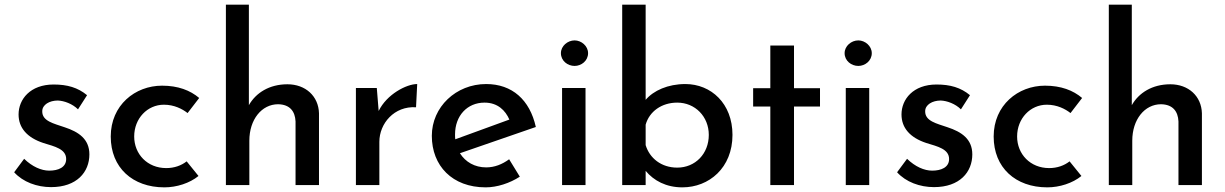

<svg xmlns="http://www.w3.org/2000/svg" viewBox="-20 -797 5277 827"><path d="M200 9C311 9 365 -56 365 -132C365 -198 319 -229 258 -249C212 -265 161 -275 162 -318C162 -346 193 -364 229 -364C256 -363 292 -350 316 -326L355 -387C315 -420 270 -433 211 -433C110 -433 60 -369 60 -304C60 -246 97 -204 167 -181C216 -166 265 -155 265 -112C265 -76 231 -62 192 -62C158 -62 119 -79 84 -113L41 -55C79 -13 139 9 200 9Z M835 -39 784 -102C761 -84 731 -73 696 -73C615 -73 558 -133 558 -209C558 -287 615 -346 686 -346C730 -346 765 -328 788 -310L838 -375C799 -408 747 -428 678 -428C562 -428 457 -344 457 -209C457 -75 551 10 688 10C741 10 797 -8 835 -39Z M953 0H1054V-191C1054 -282 1107 -348 1178 -348C1229 -347 1251 -317 1253 -274V0H1354V-309C1352 -383 1296 -434 1218 -434C1140 -434 1082 -397 1052 -344V-777H953Z M1603 -418H1513V0H1614V-186C1614 -265 1678 -341 1772 -335L1777 -435C1731 -435 1646 -391 1611 -319Z M2072 10C2121 10 2176 -8 2219 -36L2173 -111C2143 -89 2110 -76 2074 -76C2025 -76 1985 -99 1961 -137L2288 -250C2262 -367 2186 -435 2074 -435C1944 -435 1840 -336 1840 -212C1840 -83 1928 10 2072 10ZM1940 -218C1940 -298 1992 -355 2067 -355C2124 -355 2157 -321 2174 -282L1941 -197C1940 -203 1940 -211 1940 -218Z M2396 -568C2396 -535 2425 -513 2455 -513C2484 -513 2513 -535 2513 -568C2513 -599 2484 -623 2455 -623C2425 -623 2396 -599 2396 -568ZM2401 -418V0H2502V-418Z M2919 10C3034 10 3135 -74 3135 -216C3135 -351 3043 -435 2932 -435C2857 -435 2795 -407 2761 -367V-777H2660V0H2761V-61C2796 -19 2849 10 2919 10ZM2897 -75C2828 -75 2778 -116 2761 -172V-260C2777 -317 2830 -355 2897 -355C2974 -355 3033 -295 3033 -216C3033 -135 2975 -75 2897 -75Z M3298 -601V-417H3224V-338H3298V0H3400V-338H3512V-417H3400V-601Z M3618 -568C3618 -535 3647 -513 3677 -513C3706 -513 3735 -535 3735 -568C3735 -599 3706 -623 3677 -623C3647 -623 3618 -599 3618 -568ZM3623 -418V0H3724V-418Z M4003 9C4114 9 4168 -56 4168 -132C4168 -198 4122 -229 4061 -249C4015 -265 3964 -275 3965 -318C3965 -346 3996 -364 4032 -364C4059 -363 4095 -350 4119 -326L4158 -387C4118 -420 4073 -433 4014 -433C3913 -433 3863 -369 3863 -304C3863 -246 3900 -204 3970 -181C4019 -166 4068 -155 4068 -112C4068 -76 4034 -62 3995 -62C3961 -62 3922 -79 3887 -113L3844 -55C3882 -13 3942 9 4003 9Z M4638 -39 4587 -102C4564 -84 4534 -73 4499 -73C4418 -73 4361 -133 4361 -209C4361 -287 4418 -346 4489 -346C4533 -346 4568 -328 4591 -310L4641 -375C4602 -408 4550 -428 4481 -428C4365 -428 4260 -344 4260 -209C4260 -75 4354 10 4491 10C4544 10 4600 -8 4638 -39Z M4756 0H4857V-191C4857 -282 4910 -348 4981 -348C5032 -347 5054 -317 5056 -274V0H5157V-309C5155 -383 5099 -434 5021 -434C4943 -434 4885 -397 4855 -344V-777H4756Z"/></svg>

Font: Reem Kufi
Style: Regular
Weight: 400
Designer: Khaled Hosny
Version: Version 0.007